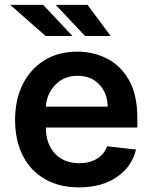

<svg xmlns="http://www.w3.org/2000/svg" viewBox="-20 -767 633 797"><path d="M307.5 10.7Q225.5 10.7 166 -23.8Q106.5 -58.2 74.6 -121.1Q42.6 -183.9 42.6 -269.5Q42.6 -353.7 74.6 -417.4Q106.5 -481.2 164.6 -516.9Q222.7 -552.6 300.8 -552.6Q367.9 -552.6 424.7 -523.6Q481.5 -494.7 515.8 -433.8Q550.1 -372.9 550.1 -277V-237.6H170.1Q171.2 -167.6 209 -128.6Q246.8 -89.5 309.3 -89.5Q350.9 -89.5 381.2 -107.4Q411.6 -125.4 424.7 -159.8L544.7 -146.3Q527.7 -75.3 465.4 -32.3Q403.1 10.7 307.5 10.7ZM170.5 -324.2H426.8Q426.5 -380 392.2 -416.2Q358 -452.4 302.6 -452.4Q245 -452.4 209.2 -414.4Q173.3 -376.4 170.5 -324.2ZM280.9 -617.5H169.4L22.4 -746.8H159.1ZM439.6 -617.5H333.1L211.3 -746.8H343.4Z"/></svg>

Font: Inter UI Semi Bold
Style: Regular
Weight: 600
Designer: Rasmus Andersson
Foundry: rsms
Version: 3.2;8d6f07862